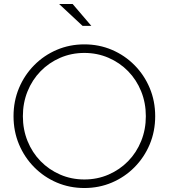

<svg xmlns="http://www.w3.org/2000/svg" viewBox="-20 -934 848 965"><path d="M404 11Q330 11 265.5 -16.5Q201 -44 152 -93.5Q103 -143 75.5 -208.5Q48 -274 48 -350Q48 -426 75.5 -491.5Q103 -557 152 -606.5Q201 -656 265.5 -683.5Q330 -711 404 -711Q478 -711 542.5 -683.5Q607 -656 656 -606.5Q705 -557 732.5 -491.5Q760 -426 760 -350Q760 -274 732.5 -208.5Q705 -143 656 -93.5Q607 -44 542.5 -16.5Q478 11 404 11ZM404 -32Q469 -32 525.5 -56.5Q582 -81 624 -124Q666 -167 689.5 -225Q713 -283 713 -350Q713 -417 689.5 -475Q666 -533 624 -576Q582 -619 525.5 -643.5Q469 -668 404 -668Q339 -668 282.5 -643.5Q226 -619 184 -576Q142 -533 118.5 -475Q95 -417 95 -350Q95 -283 118.5 -225Q142 -167 184 -124Q226 -81 282.5 -56.5Q339 -32 404 -32ZM395 -804 277 -914H345L439 -804Z"/></svg>

Font: Red Hat Display VF
Style: Regular
Weight: 300
Designer: Pentagram, MCKL
Foundry: Pentagram, MCKL
Version: Version 1.023